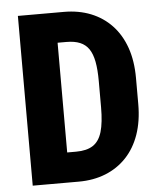

<svg xmlns="http://www.w3.org/2000/svg" viewBox="-52 -756 666 801"><g transform="rotate(-5 281.5 -355.5)"><path d="M245.6 0H117.7L118.7 -125.5H245.6Q290 -125.5 316.2 -142.6Q342.3 -159.7 353.8 -198.2Q365.2 -236.8 365.2 -300.8V-410.6Q365.2 -458.5 358.9 -491.9Q352.5 -525.4 338.6 -545.7Q324.7 -565.9 301.8 -575.4Q278.8 -585 245.1 -585H115.2V-710.9H245.1Q307.1 -710.9 357.9 -690.7Q408.7 -670.4 445.3 -631.6Q481.9 -592.8 501.5 -537.1Q521 -481.4 521 -409.7V-300.8Q521 -229.5 501.5 -173.6Q481.9 -117.7 445.3 -79.1Q408.7 -40.5 358.2 -20.3Q307.6 0 245.6 0ZM208 -710.9V0H52.7V-710.9Z"/></g></svg>

Font: Roboto Condensed ExtraBold
Style: Regular
Weight: 800
Designer: Christian Robertson
Foundry: Google
Version: Version 3.008; 2023